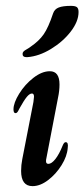

<svg xmlns="http://www.w3.org/2000/svg" viewBox="-20 -627 288 655"><path d="M52 -44Q52 -64 56 -84L94 -279Q96 -293 96 -297Q96 -308 89 -308Q81 -308 71.5 -296.5Q62 -285 47 -258Q46 -256 42 -248.5Q38 -241 33 -241Q26 -241 26 -254Q26 -276 45.5 -307.5Q65 -339 94 -361.5Q123 -384 150 -384Q183 -384 183 -339Q183 -317 178 -294L138 -86Q137 -83 137 -77Q137 -68 145 -68Q156 -68 169 -84.5Q182 -101 194 -131Q196 -136 198.5 -139Q201 -142 204 -142Q214 -142 211 -122Q209 -94 190 -63.5Q171 -33 144 -12.5Q117 8 91 8Q52 8 52 -44ZM70 -432Q57 -432 57 -443Q57 -448 60.5 -451.5Q64 -455 70.5 -458.5Q77 -462 85 -468Q113 -487 129 -510Q145 -533 161 -581Q166 -596 180.5 -601.5Q195 -607 222 -607Q237 -607 242.5 -602.5Q248 -598 248 -586Q248 -554 221.5 -519.5Q195 -485 154 -460Q113 -435 73 -432Z"/></svg>

Font: Charm
Style: Bold
Weight: 700
Designer: Katatrad Aksorn Co.,Ltd.
Foundry: Cadson Demak Co.,Ltd.
Version: Version 1.001